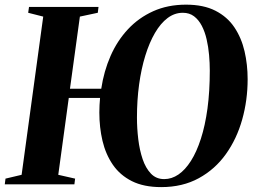

<svg xmlns="http://www.w3.org/2000/svg" viewBox="-31 -772 1064 804"><path d="M644 11.5Q571 11.5 521.2 -13.5Q471.5 -38.5 441.5 -82.2Q411.5 -126 398.2 -182.2Q385 -238.5 385 -301Q385 -317 385.8 -332Q386.5 -347 388 -362H257L213 -40L283.5 -24L280.5 0H-11L-8 -24L59.5 -40L150 -702.5L87 -718.5L90.5 -743H381.5L378.5 -718.5L303.5 -702.5L262 -400.5H393Q404 -474 432 -537.8Q460 -601.5 504.8 -649.5Q549.5 -697.5 610.5 -725Q671.5 -752.5 748 -752.5Q821.5 -752.5 871.2 -727Q921 -701.5 950.5 -657.5Q980 -613.5 993 -557.5Q1006 -501.5 1006 -440.5Q1006 -352.5 983.2 -271.5Q960.5 -190.5 915 -126.8Q869.5 -63 801.5 -25.8Q733.5 11.5 644 11.5ZM656.5 -22Q688 -22 716.2 -41.2Q744.5 -60.5 768.5 -98.2Q792.5 -136 810.2 -191Q828 -246 837.8 -317.5Q847.5 -389 847.5 -476.5Q847.5 -508 844.5 -542Q841.5 -576 834.2 -607.5Q827 -639 814 -664Q801 -689 781.5 -703.8Q762 -718.5 734.5 -718.5Q700 -718.5 670.8 -696.5Q641.5 -674.5 618 -634.2Q594.5 -594 577.5 -539Q560.5 -484 551.5 -418.2Q542.5 -352.5 542.5 -279.5Q542.5 -234.5 548 -189Q553.5 -143.5 566.2 -105.8Q579 -68 601 -45Q623 -22 656.5 -22Z"/></svg>

Font: Merriweather 120pt
Style: Bold Italic
Weight: 700
Italic angle: -7.8°
Version: Version 2.101